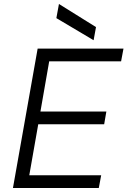

<svg xmlns="http://www.w3.org/2000/svg" viewBox="-20 -944 640 964"><path d="M45 0 169 -700H600L588 -636H227L183 -384H514L503 -320H172L127 -64H488L476 0ZM450 -742 263 -853 276 -924 462 -808Z"/></svg>

Font: DM Mono Light
Style: Italic
Weight: 300
Italic angle: -10°
Designer: Colophon Foundry
Foundry: Colophon Foundry
Version: Version 1.000; ttfautohint (v1.8.2.53-6de2)